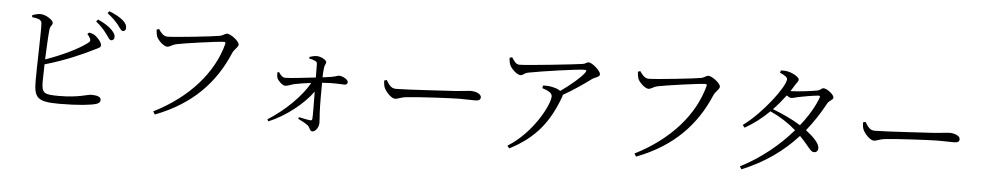

<svg xmlns="http://www.w3.org/2000/svg" viewBox="-43 -1142 7916 1550"><g transform="rotate(5 3915.0 -367.5)"><path d="M825 -549C840 -547 852 -559 852 -576C853 -595 842 -612 819 -636C794 -660 757 -684 707 -706L693 -689C734 -657 761 -625 781 -598C801 -573 810 -550 825 -549ZM914 -631C929 -631 938 -640 938 -657C939 -678 930 -697 904 -719C880 -740 842 -761 792 -781L779 -764C823 -731 845 -706 867 -681C888 -655 898 -632 914 -631ZM454 -1C610 -1 710 -14 751 -26C770 -32 784 -41 784 -62C784 -85 754 -96 707 -96C673 -96 605 -64 447 -64C327 -64 305 -71 305 -169C305 -195 306 -248 308 -308C473 -355 614 -419 685 -455C723 -474 749 -481 749 -500C749 -522 720 -558 693 -577C679 -586 665 -591 645 -595L631 -582C640 -573 649 -561 655 -548C663 -532 660 -524 643 -511C579 -461 445 -395 309 -348C313 -444 318 -549 323 -591C326 -623 345 -627 345 -646C345 -669 287 -707 246 -709C224 -711 198 -703 175 -696V-679C228 -672 250 -665 254 -637C259 -591 247 -261 248 -172C248 -31 275 -1 454 -1Z M1215 -6 1230 18C1525 -95 1704 -282 1809 -531C1823 -564 1855 -581 1855 -603C1855 -631 1785 -683 1756 -683C1739 -683 1726 -667 1700 -661C1652 -651 1334 -617 1277 -617C1242 -617 1220 -649 1204 -673L1185 -666C1187 -638 1190 -623 1195 -609C1205 -584 1252 -536 1282 -536C1301 -536 1323 -556 1350 -562C1407 -575 1691 -615 1735 -615C1745 -615 1751 -613 1747 -598C1685 -364 1501 -150 1215 -6Z M2258 -305C2280 -305 2298 -317 2332 -325C2367 -332 2414 -340 2466 -346C2404 -233 2271 -105 2139 -23L2148 -7C2285 -63 2427 -176 2500 -279C2501 -189 2503 -86 2500 -57C2499 -48 2493 -44 2484 -45C2461 -47 2424 -56 2392 -62L2386 -49C2414 -34 2448 -19 2469 -1C2486 15 2487 43 2509 43C2534 43 2560 5 2560 -30C2560 -54 2557 -76 2555 -117C2552 -173 2552 -288 2553 -355C2648 -363 2704 -356 2736 -356C2750 -356 2759 -366 2759 -378C2759 -400 2713 -424 2683 -424C2672 -424 2668 -412 2553 -399C2553 -424 2555 -455 2558 -476C2561 -504 2572 -507 2572 -524C2572 -539 2529 -566 2491 -566C2469 -566 2448 -558 2433 -554V-541C2450 -538 2466 -534 2480 -527C2492 -521 2498 -516 2498 -501L2499 -393C2418 -384 2305 -370 2255 -369C2232 -369 2217 -384 2199 -411L2186 -407C2186 -392 2187 -373 2191 -362C2198 -342 2235 -305 2258 -305Z M3149 -278C3178 -278 3189 -293 3246 -299C3321 -308 3602 -323 3665 -323C3726 -323 3761 -321 3796 -321C3830 -321 3840 -332 3840 -350C3840 -377 3795 -394 3757 -394C3731 -394 3703 -388 3636 -383C3590 -381 3240 -358 3151 -358C3109 -358 3093 -389 3071 -423L3051 -417C3052 -397 3053 -380 3060 -361C3074 -327 3121 -278 3149 -278Z M4088 20 4104 41C4315 -67 4419 -207 4494 -411C4496 -417 4497 -422 4497 -427C4588 -478 4677 -542 4720 -574C4742 -591 4782 -595 4782 -618C4782 -646 4711 -707 4684 -707C4667 -707 4658 -693 4637 -690C4579 -681 4191 -639 4127 -639C4098 -639 4084 -664 4064 -694L4043 -688C4045 -665 4048 -644 4056 -627C4071 -596 4117 -556 4142 -556C4166 -556 4167 -574 4206 -582C4318 -604 4602 -644 4650 -644C4671 -644 4675 -640 4662 -621C4633 -580 4552 -512 4474 -457C4457 -470 4429 -480 4397 -485C4379 -489 4362 -489 4333 -489L4328 -467C4372 -452 4409 -437 4409 -407C4409 -339 4286 -101 4088 20Z M5115 -6 5130 18C5425 -95 5604 -282 5709 -531C5723 -564 5755 -581 5755 -603C5755 -631 5685 -683 5656 -683C5639 -683 5626 -667 5600 -661C5552 -651 5234 -617 5177 -617C5142 -617 5120 -649 5104 -673L5085 -666C5087 -638 5090 -623 5095 -609C5105 -584 5152 -536 5182 -536C5201 -536 5223 -556 5250 -562C5307 -575 5591 -615 5635 -615C5645 -615 5651 -613 5647 -598C5585 -364 5401 -150 5115 -6Z M5966 -312 5982 -291C6052 -330 6119 -382 6179 -441C6260 -404 6330 -359 6390 -306C6281 -179 6134 -59 5972 23L5986 46C6172 -30 6317 -135 6434 -264C6511 -186 6529 -142 6557 -143C6578 -143 6591 -157 6590 -179C6590 -217 6539 -268 6478 -314C6535 -385 6585 -461 6630 -544C6642 -569 6676 -576 6676 -595C6676 -621 6616 -664 6591 -664C6574 -664 6568 -646 6540 -641C6513 -635 6384 -618 6336 -618H6326L6355 -664C6369 -690 6384 -699 6384 -716C6384 -735 6334 -764 6294 -773C6272 -778 6252 -778 6234 -777L6229 -758C6264 -743 6290 -728 6290 -710C6290 -652 6120 -423 5966 -312ZM6426 -350C6363 -390 6278 -429 6198 -460C6234 -498 6268 -539 6299 -580C6313 -570 6326 -563 6336 -563C6350 -563 6370 -570 6391 -575C6426 -583 6519 -598 6554 -601C6565 -601 6570 -598 6565 -585C6538 -511 6490 -430 6426 -350Z M7029 -278C7058 -278 7069 -293 7126 -299C7201 -308 7482 -323 7545 -323C7606 -323 7641 -321 7676 -321C7710 -321 7720 -332 7720 -350C7720 -377 7675 -394 7637 -394C7611 -394 7583 -388 7516 -383C7470 -381 7120 -358 7031 -358C6989 -358 6973 -389 6951 -423L6931 -417C6932 -397 6933 -380 6940 -361C6954 -327 7001 -278 7029 -278Z"/></g></svg>

Font: Source Han Serif CN
Style: Regular
Weight: 400
Designer: Ryoko NISHIZUKA 西塚涼子 (kana & ideographs); Frank Grießhammer (Latin, Greek & Cyrillic); Wenlong ZHANG 张文龙 (bopomofo); San
Foundry: Adobe
Version: Version 2.003;hotconv 1.1.1;makeotfexe 2.6.0